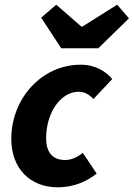

<svg xmlns="http://www.w3.org/2000/svg" viewBox="-20 -784 568 816"><path d="M224 12C302 12 354 -18 391 -46L332 -134C312 -119 288 -104 256 -104C202 -104 176 -139 176 -196C176 -304 237 -394 314 -394C340 -394 358 -383 377 -363L457 -448C432 -479 386 -509 323 -509C156 -509 28 -364 28 -194C28 -63 113 12 224 12ZM240 -579H398L528 -706L478 -764L330 -671H326L219 -764L155 -709Z"/></svg>

Font: Source Sans Pro
Style: Bold Italic
Weight: 700
Italic angle: -11°
Designer: Paul D. Hunt
Foundry: Adobe Systems Incorporated
Version: Version 3.006;hotconv 1.0.111;makeotfexe 2.5.65597